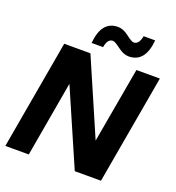

<svg xmlns="http://www.w3.org/2000/svg" viewBox="-160 -1049 1078 1177"><g transform="rotate(20 378.5 -461.0)"><path d="M632 0H461L247 -492L161 0H8L133 -712H304L517 -220L604 -712H757ZM530 -774Q496 -774 459 -802.5Q422 -831 408 -831Q373 -831 364 -774H289Q302 -922 409 -922Q443 -922 479.5 -893.5Q516 -865 530 -865Q564 -865 575 -922H650Q637 -774 530 -774Z"/></g></svg>

Font: Creato Display ExtraBold
Style: Italic
Weight: 800
Italic angle: -10°
Version: Version 1.000